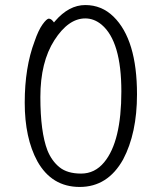

<svg xmlns="http://www.w3.org/2000/svg" viewBox="-20 -728 640 761"><path d="M117 -564Q132 -608 148.5 -631Q165 -654 173.5 -654Q182 -654 190 -644L194 -639L198 -644Q253 -708 318 -708Q383 -708 430 -662Q523 -571 523 -354Q523 -200 468 -96Q407 13 296 13Q185 13 128 -89Q78 -181 78 -321Q78 -461 117 -564ZM168 -132Q185 -90 216 -65Q247 -40 301.5 -40Q356 -40 393 -85Q461 -167 461 -365.5Q461 -564 383 -630Q353 -655 318 -655Q251 -655 195.5 -568.5Q140 -482 140 -343.5Q140 -205 168 -132Z"/></svg>

Font: Moon Stars Kai T HW Light
Style: Regular
Weight: 300
Designer: GuiWonder
Version: Version 1.101